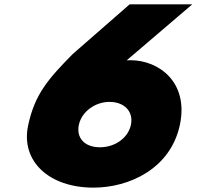

<svg xmlns="http://www.w3.org/2000/svg" viewBox="-20 -845 901 880"><path d="M312.4 -596.5 312.1 -596.1C201.2 -483.2 139.4 -413.6 108.9 -269.9C74.3 -107.2 203.7 15 408.1 15C572.9 15 761.8 -72 804.4 -272.6C846.1 -468.7 707.3 -569 578.4 -569C571.7 -569 567 -568.8 560.5 -568.3L861.1 -825H574.1ZM580 -272.6C567.4 -213.5 508.3 -170 437.8 -170C367.6 -170 328.8 -213.2 341.4 -272.6C354.4 -333.7 416.3 -378 482 -378C550.1 -378 592.9 -333.6 580 -272.6Z"/></svg>

Font: Hussar Nova
Style: 96
Weight: 700
Foundry: Cannot Into Space Fonts
Version: Version 0.99